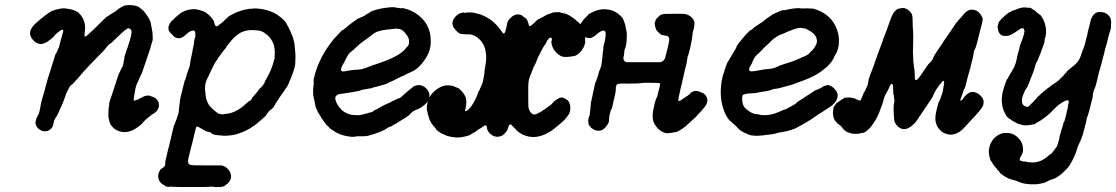

<svg xmlns="http://www.w3.org/2000/svg" viewBox="-20 -507 4488 772"><path d="M490 -486Q510 -488 528 -483Q540 -479 540 -478Q540 -477 543.5 -474.5Q547 -472 548.5 -470.5Q550 -469 552 -468Q559 -463 565 -453Q567 -450 571 -445Q577 -437 582 -426Q587 -417 588 -404Q589 -399 590 -394Q594 -378 594 -358V-346L591 -337Q583 -306 580 -300Q579 -297 577 -291Q575 -285 569 -267.5Q563 -250 557 -232Q550 -209 548 -209Q548 -209 546 -204Q544 -199 540 -191Q536 -183 535.5 -180.5Q535 -178 531 -171Q527 -163 524 -148Q521 -130 520 -125Q519 -121 519 -118.5Q519 -116 518 -111.5Q517 -107 518 -105Q518 -99 527 -105Q530 -106 530 -106Q531 -104 537 -108Q540 -110 541 -110.5Q542 -111 544.5 -112.5Q547 -114 547 -113.5Q547 -113 549 -114.5Q551 -116 551.5 -116Q552 -116 553.5 -117Q555 -118 555.5 -118Q556 -118 557 -119H558L560 -120Q562 -121 562.5 -121Q563 -121 567 -122Q577 -124 583 -122Q584 -121 590 -119Q601 -116 605 -112Q614 -105 618 -95Q619 -91 619 -84.5Q619 -78 618 -75Q615 -66 608 -58Q605 -55 589 -45Q582 -40 575.5 -34Q569 -28 565 -25Q560 -21 550 -9Q548 -6 542 -2Q528 9 517 15Q509 19 498 22Q474 28 452 18Q440 12 433 4Q423 -7 423 -10Q423 -11 421 -16Q419 -21 419 -22.5Q419 -24 418 -27Q414 -41 417 -72Q417 -73 417.5 -76.5Q418 -80 419 -84V-92L427 -118L428 -119V-120V-121L429 -122V-123Q437 -147 442.5 -164.5Q448 -182 452 -193.5Q456 -205 458 -210Q460 -215 460 -215Q462 -215 464 -223Q465 -225 465.5 -225Q466 -225 467 -228Q468 -231 469 -232.5Q470 -234 470 -234Q470 -234 472 -238Q475 -245 476 -249Q476 -251 476 -251.5Q476 -252 476.5 -255Q477 -258 477.5 -260Q478 -262 478.5 -264Q479 -266 479 -269Q482 -275 480 -276Q479 -277 494 -319Q505 -352 508 -368Q509 -373 509 -378Q509 -383 507 -386Q502 -395 494 -393Q485 -390 447 -353Q423 -329 425 -333Q426 -335 415 -325Q408 -318 406 -314Q404 -310 386 -292Q368 -274 359 -264.5Q350 -255 344 -249Q335 -239 316 -219Q311 -213 305.5 -206.5Q300 -200 294.5 -193.5Q289 -187 286 -185Q276 -172 269 -167Q261 -162 257 -153L256 -151Q257 -151 257 -150.5Q257 -150 256 -150Q255 -149 248 -135Q246 -131 240.5 -114.5Q235 -98 234 -96.5Q233 -95 233 -94L230 -88Q230 -86 227.5 -81.5Q225 -77 223 -72Q213 -46 204 -34Q201 -29 200 -27Q197 -23 195 -10Q193 2 186 10Q172 24 151 20Q146 18 140 14Q136 11 136 11.5Q136 12 132 8Q125 0 123 -10L122 -13L124 -20Q124 -25 124.5 -25Q125 -25 126 -29Q127 -33 127.5 -33.5Q128 -34 130 -38Q132 -42 135 -48Q139 -57 140 -66Q140 -68 141 -70Q142 -74 143 -80Q143 -83 143.5 -84.5Q144 -86 144 -87.5Q144 -89 145 -92Q146 -95 146 -97Q147 -102 156 -132Q161 -146 161 -150Q161 -152 166 -168.5Q171 -185 172 -190Q174 -196 183 -225Q186 -234 188 -241Q194 -258 196 -266Q197 -270 200.5 -281Q204 -292 205 -292Q206 -291 209 -299Q210 -302 210 -302Q211 -302 213 -308Q213 -309 213.5 -309Q214 -309 214.5 -311.5Q215 -314 216 -314Q217 -314 220 -329Q223 -339 223 -341Q223 -343 225 -348Q227 -353 228 -359Q232 -375 234 -380Q235 -384 234 -386Q233 -388 229 -387Q224 -386 212.5 -376.5Q201 -367 196.5 -360.5Q192 -354 170 -339Q162 -334 155 -332Q148 -330 142 -330Q125 -332 113 -346Q103 -357 101 -370Q99 -388 119 -409Q132 -422 158.5 -442.5Q185 -463 190 -463Q191 -463 196.5 -465.5Q202 -468 203 -468Q204 -468 208 -469Q212 -470 213.5 -470Q215 -470 221 -472Q236 -475 251 -472Q257 -471 259 -470.5Q261 -470 262 -470Q263 -470 264.5 -469.5Q266 -469 267.5 -468.5Q269 -468 270 -468Q277 -467 285 -462Q289 -460 290 -460Q293 -460 304 -447Q319 -429 322 -404Q323 -392 321 -379Q318 -360 322 -360Q327 -360 354 -386Q410 -442 411 -441Q412 -440 417 -444Q419 -446 421 -447Q423 -448 425 -449.5Q427 -451 427.5 -451Q428 -451 429.5 -452Q431 -453 431.5 -453.5Q432 -454 433.5 -455Q435 -456 435.5 -456Q436 -456 437 -457Q438 -458 438.5 -458Q439 -458 440 -459H441Q441 -458 452 -468Q453 -469 453.5 -469Q454 -469 455 -470Q458 -473 464 -476Q467 -477 466.5 -477.5Q466 -478 469 -479Q477 -482 477 -483Q479 -485 490 -486Z M1007 -473Q1034 -472 1057 -465Q1086 -456 1104 -441Q1108 -438 1111 -436Q1115 -432 1123 -424Q1131 -416 1130.5 -415.5Q1130 -415 1133 -410Q1134 -408 1136 -404Q1139 -400 1141 -395Q1144 -390 1147.5 -381.5Q1151 -373 1152 -370Q1158 -359 1163 -337Q1165 -325 1166 -310Q1166 -304 1167 -298Q1168 -292 1168 -278.5Q1168 -265 1167.5 -260Q1167 -255 1167 -249Q1166 -239 1160 -221Q1152 -197 1148 -189Q1146 -185 1144 -180Q1138 -162 1130 -153Q1127 -149 1121 -139Q1119 -137 1113.5 -129Q1108 -121 1103.5 -114Q1099 -107 1093.5 -99Q1088 -91 1087 -88Q1081 -75 1069 -66Q1065 -64 1061 -59Q1055 -52 1053 -48Q1049 -40 1020 -16Q1016 -13 1013 -10Q1010 -7 1006.5 -5Q1003 -3 999 0Q981 13 958 23Q944 29 926 34Q914 37 899 38Q882 40 859 37Q836 35 830.5 29Q825 23 816 23Q810 23 788 9Q775 1 771 2Q768 4 765 18Q763 27 759.5 41Q756 55 753 68Q750 81 748 87Q743 106 739 123Q738 129 737 133Q735 142 737 148Q740 156 751 157Q755 158 810.5 158Q866 158 871 158Q884 161 894 170Q908 184 909 200Q910 212 902 223Q897 231 890 235Q887 237 885 239Q878 245 862 245Q841 246 839 244Q839 243 833 243.5Q827 244 824 244Q822 245 749 245Q676 245 674 244Q672 244 669.5 243.5Q667 243 665.5 243Q664 243 664 244H655Q652 244 648 242.5Q644 241 645 241L641 238Q636 235 635 235Q634 235 630.5 232Q627 229 624 225Q621 221 620 219Q616 210 616 201Q616 192 620 184Q626 172 628 172Q629 172 632.5 169Q636 166 637 166Q639 165 641.5 161.5Q644 158 644 155Q644 154 644 151Q646 145 645 144Q644 144 644.5 143.5Q645 143 648 128Q652 112 655 98Q659 84 660 79Q663 65 677 7Q680 -3 680 -4L681 -5Q681 -4 682 -6Q683 -8 684 -12.5Q685 -17 685.5 -16.5Q686 -16 687 -21Q688 -23 688.5 -24Q689 -25 690.5 -29Q692 -33 693 -38Q698 -50 699 -59Q699 -66 699.5 -66.5Q700 -67 700 -70Q700 -73 700.5 -77Q701 -81 701.5 -85Q702 -89 702.5 -91Q703 -93 703 -97.5Q703 -102 706 -116Q710 -132 715 -152Q718 -165 719 -169Q720 -173 722 -180L724 -187V-186V-184L725 -186Q726 -188 728.5 -198.5Q731 -209 731.5 -209.5Q732 -210 733.5 -215Q735 -220 735 -220Q735 -220 736 -223Q737 -226 737.5 -227Q738 -228 738.5 -229.5Q739 -231 739.5 -231.5Q740 -232 741 -235.5Q742 -239 742 -240Q744 -245 744 -249Q744 -250 745 -256Q746 -262 746.5 -266Q747 -270 748.5 -275.5Q750 -281 750 -282Q750 -284 752 -292Q755 -304 755 -309Q756 -312 757 -317Q760 -330 760 -337Q761 -347 764 -355Q767 -363 765 -377Q764 -381 762 -383Q760 -384 756.5 -384Q753 -384 748 -382Q739 -379 730 -370Q715 -356 706 -354Q692 -351 679 -360L678 -362Q678 -362 675 -365Q672 -368 668 -372Q664 -376 664 -376L658 -386L657 -399L659 -403L662 -411Q662 -411 664 -414.5Q666 -418 666.5 -418Q667 -418 668.5 -420Q670 -422 670 -422Q670 -422 678 -429.5Q686 -437 686 -437.5Q686 -438 689 -440Q692 -442 692.5 -443Q693 -444 696 -446Q703 -450 703 -452Q703 -453 713.5 -458.5Q724 -464 732 -466Q741 -469 754 -470Q767 -471 780 -467Q792 -464 802 -460Q814 -453 823 -444Q840 -427 841 -418Q843 -406 848 -402Q849 -401 850 -401Q851 -401 851.5 -401.5Q852 -402 853 -402Q854 -401 860 -406Q862 -409 863.5 -409.5Q865 -410 867 -411.5Q869 -413 871 -414.5Q873 -416 877 -419.5Q881 -423 882 -424.5Q883 -426 883 -426Q883 -426 886 -428.5Q889 -431 889 -431.5Q889 -432 893 -435Q897 -438 897 -439Q898 -441 911.5 -448Q925 -455 932 -458Q955 -467 974 -470Q982 -472 991 -472Q993 -471 993.5 -472Q994 -473 1007 -473ZM1011 -385Q1004 -386 995 -386Q969 -387 946 -375Q934 -368 922 -357Q907 -341 903 -335Q900 -331 897 -328Q895 -326 893.5 -323.5Q892 -321 890.5 -319.5Q889 -318 889.5 -318Q890 -318 891 -319L890 -317Q888 -315 886 -312Q884 -309 878 -302Q856 -274 845 -255Q843 -251 838 -242Q833 -233 831 -228Q819 -201 817 -198Q816 -197 815 -194.5Q814 -192 812 -188Q807 -176 806 -170Q805 -167 804.5 -156.5Q804 -146 805 -142Q806 -138 806 -131Q807 -120 809 -111Q813 -96 820 -85Q826 -77 834 -70Q846 -58 850 -57V-56L857 -51Q867 -47 878 -47Q880 -48 880 -48L886 -49Q918 -50 954 -77Q964 -85 975 -95Q977 -97 978.5 -98.5Q980 -100 981 -100.5Q982 -101 982 -101Q983 -99 988 -104Q993 -109 993 -112Q993 -113 1000 -121Q1013 -135 1022 -148Q1027 -154 1029 -155Q1032 -157 1040 -168Q1047 -180 1047 -183Q1047 -184 1052 -192Q1062 -209 1069 -226Q1077 -245 1081 -262Q1082 -269 1083 -270V-269L1084 -270Q1086 -274 1084 -275Q1084 -275 1084 -279Q1087 -304 1081 -326Q1078 -337 1070 -349Q1062 -361 1050 -370Q1040 -378 1032 -381Q1021 -385 1011 -385Z M1543 -477Q1549 -478 1559.5 -478Q1570 -478 1571 -477Q1571 -476 1582 -475Q1594 -473 1596 -474Q1596 -475 1602 -474Q1635 -467 1661 -447Q1675 -436 1684 -425Q1691 -416 1697 -406Q1705 -391 1708.5 -375.5Q1712 -360 1712 -344Q1712 -332 1711.5 -329.5Q1711 -327 1711 -322Q1709 -308 1701 -289Q1695 -276 1683 -260Q1675 -249 1665 -239Q1652 -227 1646 -224Q1642 -222 1640 -221Q1628 -215 1623 -213Q1616 -211 1609 -206Q1606 -204 1600.5 -202Q1595 -200 1591 -198Q1587 -196 1583 -194Q1579 -192 1576.5 -190.5Q1574 -189 1569.5 -187Q1565 -185 1561 -183Q1557 -181 1552.5 -179Q1548 -177 1545 -176Q1542 -173 1528 -168Q1508 -162 1493 -158Q1488 -157 1483 -156Q1472 -151 1466 -151Q1465 -151 1462 -151Q1460 -150 1460 -150L1437 -146Q1432 -145 1431 -144Q1429 -142 1394 -136Q1379 -134 1374 -133Q1369 -132 1361 -131Q1339 -129 1334 -124Q1328 -119 1328 -112Q1328 -108 1330 -102Q1335 -85 1351 -68Q1357 -61 1366 -56Q1374 -51 1386 -47Q1397 -44 1412 -44Q1422 -44 1426 -44Q1443 -47 1462 -53Q1466 -55 1469 -55Q1474 -55 1480 -59L1482 -61Q1482 -62 1493 -67Q1514 -78 1528 -86Q1530 -88 1530 -87Q1533 -87 1539 -91Q1544 -94 1544 -93Q1544 -92 1550 -96Q1553 -98 1553.5 -98Q1554 -98 1556 -99.5Q1558 -101 1559 -101Q1560 -101 1564 -103Q1570 -106 1576 -109Q1581 -111 1582.5 -111.5Q1584 -112 1585 -112Q1590 -113 1593 -117Q1594 -118 1595.5 -119Q1597 -120 1597 -120Q1599 -122 1605 -128Q1607 -130 1609 -131.5Q1611 -133 1612 -133V-134Q1613 -134 1614.5 -135.5Q1616 -137 1618 -139Q1620 -141 1622 -142.5Q1624 -144 1627 -146.5Q1630 -149 1630 -149Q1630 -149 1633 -151Q1640 -156 1640 -157Q1640 -158 1644 -160Q1664 -169 1679.5 -161.5Q1695 -154 1703 -139Q1707 -132 1707 -122Q1707 -115 1705 -111Q1703 -103 1697 -95Q1689 -86 1676 -77Q1666 -70 1662 -69Q1653 -66 1642 -60Q1636 -56 1626 -45Q1622 -41 1598 -26Q1590 -21 1585.5 -18.5Q1581 -16 1576 -12Q1571 -10 1566 -7Q1561 -4 1557.5 -1.5Q1554 1 1553 1Q1551 2 1547 3Q1540 5 1534 10Q1525 18 1484 32Q1470 36 1466.5 37Q1463 38 1460 39Q1449 41 1436 41Q1425 41 1422 41Q1419 40 1403 43Q1395 44 1378 41Q1354 37 1337 28Q1330 25 1330 24.5Q1330 24 1321 18.5Q1312 13 1309 11Q1302 5 1302 4Q1302 3 1296.5 -1.5Q1291 -6 1288 -11Q1280 -21 1271 -35Q1269 -40 1266 -44Q1261 -50 1255 -63Q1249 -76 1248 -82Q1248 -84 1247 -87.5Q1246 -91 1245.5 -96Q1245 -101 1244.5 -101.5Q1244 -102 1244 -103Q1244 -104 1243 -107Q1242 -111 1242 -112Q1241 -114 1240.5 -119Q1240 -124 1239.5 -124.5Q1239 -125 1239 -133Q1238 -147 1241 -167Q1242 -181 1241 -181Q1239 -182 1247 -211Q1268 -284 1323 -351Q1329 -357 1337 -366Q1345 -375 1351.5 -381.5Q1358 -388 1358 -387Q1359 -385 1365 -391Q1368 -394 1369 -394Q1370 -394 1372.5 -396.5Q1375 -399 1375 -399Q1375 -400 1389.5 -411Q1404 -422 1413 -428Q1418 -431 1419 -432L1427 -435Q1429 -437 1430 -437Q1431 -437 1433.5 -438Q1436 -439 1436 -439Q1436 -439 1438 -440Q1440 -441 1442.5 -442.5Q1445 -444 1446 -444Q1448 -446 1449.5 -447Q1451 -448 1452 -448.5Q1453 -449 1455 -450Q1457 -451 1458 -452Q1459 -453 1464 -455Q1466 -457 1467 -457.5Q1468 -458 1468 -458Q1468 -459 1470.5 -460Q1473 -461 1483 -465Q1499 -470 1514 -473Q1530 -476 1543 -477ZM1581 -391Q1569 -393 1565 -391Q1564 -391 1556 -390Q1539 -389 1534 -388Q1532 -387 1525.5 -386.5Q1519 -386 1515 -385Q1511 -384 1506 -382Q1493 -380 1480 -370Q1476 -367 1473.5 -365Q1471 -363 1467 -360Q1461 -356 1445 -344Q1431 -335 1410 -315Q1402 -307 1400.5 -306Q1399 -305 1395.5 -302Q1392 -299 1387 -295Q1380 -289 1369 -267Q1368 -266 1368 -265Q1369 -265 1362 -253Q1359 -249 1356 -242Q1348 -227 1353 -222Q1356 -219 1365 -220Q1373 -221 1387 -224Q1408 -227 1408.5 -226.5Q1409 -226 1413 -226.5Q1417 -227 1419 -227Q1430 -228 1436 -229Q1439 -230 1440.5 -230.5Q1442 -231 1442.5 -231.5Q1443 -232 1444 -232Q1445 -232 1449.5 -233.5Q1454 -235 1454 -235Q1454 -236 1467 -240Q1472 -241 1474 -243Q1475 -244 1483 -246Q1531 -261 1561 -276Q1588 -289 1603 -303Q1612 -312 1615 -317Q1616 -319 1616 -319Q1618 -318 1621 -323Q1625 -330 1625 -336Q1625 -346 1623 -353Q1619 -363 1610 -373Q1607 -376 1606 -378Q1604 -381 1595 -387Q1591 -390 1581 -391Z M2232 -458 2234 -457Q2233 -457 2233 -457Q2232 -456 2244 -454Q2258 -452 2261 -449Q2262 -448 2269 -445Q2280 -439 2291 -430Q2296 -425 2300 -422Q2304 -419 2305 -418Q2312 -412 2315 -407Q2318 -403 2319 -404Q2319 -403 2323 -398Q2330 -386 2333 -369Q2334 -360 2333 -353Q2333 -352 2332.5 -349Q2332 -346 2332.5 -343.5Q2333 -341 2333 -341Q2335 -341 2331 -328Q2327 -315 2318 -303Q2310 -293 2299 -286Q2291 -281 2289 -282Q2288 -282 2283 -281Q2277 -279 2258 -278Q2244 -277 2233 -283Q2226 -287 2218 -294Q2208 -304 2203 -315Q2198 -325 2197 -336Q2197 -339 2197 -340.5Q2197 -342 2197 -342Q2199 -342 2199 -348Q2199 -354 2197 -355Q2192 -358 2186 -351Q2177 -341 2179 -341Q2179 -341 2178.5 -339.5Q2178 -338 2177 -336.5Q2176 -335 2175 -333Q2174 -331 2172.5 -329Q2171 -327 2170 -326Q2165 -319 2154 -298Q2143 -278 2133 -251Q2132 -248 2129.5 -244.5Q2127 -241 2125 -235.5Q2123 -230 2121 -225Q2119 -220 2115.5 -211Q2112 -202 2110 -197Q2105 -187 2104 -161Q2104 -142 2104 -141.5Q2104 -141 2104 -110.5Q2104 -80 2105 -74Q2110 -54 2122 -48Q2130 -44 2142 -51Q2147 -54 2149 -55Q2153 -55 2160 -61Q2163 -64 2163 -64Q2163 -63 2169 -67Q2171 -69 2172.5 -69.5Q2174 -70 2175.5 -71.5Q2177 -73 2177.5 -73Q2178 -73 2181.5 -76Q2185 -79 2186 -79.5Q2187 -80 2190 -82Q2193 -84 2195.5 -86Q2198 -88 2198 -88.5Q2198 -89 2201 -92Q2204 -95 2204 -95Q2204 -96 2212 -103Q2217 -107 2224 -110L2229 -113H2228L2230 -114Q2234 -115 2239 -115H2244Q2242 -114 2243 -114Q2244 -113 2247 -113Q2255 -110 2263 -103Q2269 -97 2271 -89Q2273 -84 2273 -74Q2274 -56 2264 -43Q2260 -38 2258 -35Q2256 -33 2253.5 -30Q2251 -27 2250 -25Q2248 -23 2232 -9Q2204 15 2189 24Q2157 43 2127 44Q2117 44 2108.5 42.5Q2100 41 2094 39Q2081 35 2068 26Q2055 17 2053 12Q2052 10 2048.5 7.5Q2045 5 2042 1Q2035 -7 2032 -7Q2027 -7 2023 7Q2020 19 2010 29Q2003 36 1998 39Q1990 42 1981 43Q1975 43 1972 42Q1964 41 1958 36Q1947 29 1941 18Q1937 9 1938 7Q1939 6 1936 -1Q1934 -3 1932 -3Q1929 -3 1922 2Q1918 5 1915 7Q1910 9 1895 20Q1892 23 1886 26Q1879 29 1872 34Q1867 38 1849 42Q1833 46 1819 46Q1802 45 1788 42Q1777 40 1763 33Q1750 28 1741 20Q1736 16 1734.5 14.5Q1733 13 1733.5 12.5Q1734 12 1730.5 8Q1727 4 1725.5 2Q1724 0 1721 -3Q1716 -8 1710 -20Q1704 -33 1703 -39Q1702 -44 1701 -45Q1701 -46 1699.5 -53Q1698 -60 1697 -63Q1696 -66 1696 -73Q1698 -118 1731 -144Q1748 -158 1768 -163Q1781 -165 1792 -163Q1803 -162 1803 -161Q1802 -161 1805.5 -159.5Q1809 -158 1813 -156.5Q1817 -155 1819 -154Q1825 -153 1833 -144Q1845 -132 1851 -119Q1855 -110 1855 -97Q1855 -88 1854 -82.5Q1853 -77 1852 -71Q1849 -62 1850 -61Q1851 -60 1852 -60Q1856 -60 1865 -68Q1874 -77 1881 -89Q1893 -107 1903 -136Q1905 -141 1906 -142Q1909 -145 1911 -153Q1913 -157 1913.5 -158Q1914 -159 1916 -163Q1917 -168 1920 -173Q1922 -178 1924 -192Q1925 -196 1925.5 -197.5Q1926 -199 1926 -201.5Q1926 -204 1927 -208Q1928 -212 1928 -218Q1928 -224 1929.5 -230.5Q1931 -237 1931.5 -242.5Q1932 -248 1933 -252Q1937 -275 1933 -298Q1932 -305 1931 -308Q1923 -341 1894 -360Q1886 -365 1875 -368Q1871 -369 1853 -369Q1834 -370 1829.5 -371.5Q1825 -373 1814 -384Q1803 -396 1801 -403Q1798 -412 1800 -420Q1803 -432 1813 -442Q1823 -452 1834 -455Q1845 -458 1846 -456Q1847 -456 1849.5 -455.5Q1852 -455 1854.5 -455.5Q1857 -456 1857 -457Q1857 -457 1859 -457Q1861 -457 1865 -457Q1869 -457 1873 -457Q1877 -457 1881 -456.5Q1885 -456 1888 -455Q1905 -451 1912 -449Q1940 -438 1960 -422Q1973 -411 1984 -398Q1988 -392 1993 -386Q2002 -372 2006 -372Q2011 -372 2016 -397Q2018 -408 2019 -412Q2022 -425 2032 -434Q2046 -449 2062 -449Q2076 -449 2082 -442Q2084 -440 2089 -437Q2094 -434 2097 -430Q2103 -422 2106 -408Q2107 -402 2110 -402Q2114 -402 2128 -415Q2144 -431 2147 -431Q2149 -431 2152.5 -433.5Q2156 -436 2157 -436Q2158 -436 2164.5 -439.5Q2171 -443 2172 -444Q2175 -447 2190 -452L2200 -455L2203 -457Q2207 -457 2210.5 -457.5Q2214 -458 2221.5 -458Q2229 -458 2232 -458ZM2007 -363Q2008 -363 2008 -364Q2008 -365 2007 -365.5Q2006 -366 2006 -364.5Q2006 -363 2007 -363Z M2622 -437Q2623 -437 2617 -430L2615 -428L2617 -430Q2618 -432 2620 -434.5Q2622 -437 2622 -437ZM2397 -469Q2410 -471 2423 -469Q2447 -466 2465 -452Q2483 -438 2487 -427Q2487 -425 2489 -421Q2493 -412 2495 -401Q2496 -394 2497.5 -388.5Q2499 -383 2500 -376Q2501 -362 2500 -356Q2500 -351 2499.5 -343Q2499 -335 2497.5 -326.5Q2496 -318 2494 -314Q2490 -306 2490 -297Q2490 -292 2489 -286Q2485 -271 2488 -266Q2492 -258 2500 -257Q2504 -257 2567.5 -257Q2631 -257 2635 -257Q2641 -258 2646 -262Q2653 -268 2655 -276Q2657 -282 2665 -316Q2666 -321 2667 -325Q2671 -342 2671 -348Q2671 -353 2670 -355Q2667 -361 2662 -363Q2660 -363 2653 -364Q2646 -365 2644 -366Q2638 -367 2637 -369Q2637 -369 2632 -373Q2627 -377 2621 -384Q2617 -389 2616 -395Q2614 -400 2613.5 -402.5Q2613 -405 2613 -408.5Q2613 -412 2612 -412L2616 -426Q2620 -433 2629 -441Q2633 -444 2632.5 -444.5Q2632 -445 2636 -447Q2643 -450 2652 -451Q2658 -451 2693 -451.5Q2728 -452 2732 -451Q2748 -449 2761 -437Q2769 -429 2771 -421Q2773 -418 2772 -407Q2771 -392 2767 -383Q2764 -374 2763 -355Q2762 -348 2758 -328Q2756 -318 2755 -314Q2752 -304 2748 -287Q2747 -284 2745.5 -281Q2744 -278 2744 -274Q2744 -269 2739 -246Q2736 -234 2734 -226Q2732 -217 2730 -209Q2724 -183 2722 -173Q2720 -164 2717 -153Q2712 -130 2710 -121Q2707 -108 2707 -105Q2707 -101 2711 -101Q2715 -101 2725 -109Q2731 -114 2731 -113Q2732 -112 2738 -118Q2741 -120 2741 -120Q2741 -119 2751 -127L2757 -132H2756Q2756 -133 2759 -135Q2768 -140 2772 -141Q2774 -141 2779 -141Q2785 -142 2796 -137Q2807 -133 2811 -130Q2814 -127 2814 -127L2816 -125Q2828 -110 2823 -94Q2821 -90 2820 -87Q2814 -76 2800 -61Q2795 -56 2793 -53.5Q2791 -51 2788 -48.5Q2785 -46 2782.5 -42Q2780 -38 2765 -25Q2761 -21 2753 -14Q2735 3 2723 11Q2707 22 2698 24Q2695 25 2694 25L2693 24Q2692 25 2683.5 26.5Q2675 28 2672 28Q2666 30 2656 28Q2633 22 2618 1Q2610 -9 2607 -19Q2602 -37 2606 -62Q2608 -72 2609 -76Q2610 -80 2613 -93L2617 -107L2620 -114Q2621 -116 2622 -117.5Q2623 -119 2624 -126Q2629 -145 2632 -156Q2635 -169 2634 -171.5Q2633 -174 2602 -174Q2573 -174 2568.5 -174Q2564 -174 2558 -173Q2543 -171 2526 -171Q2516 -171 2511 -171Q2504 -170 2496 -171Q2491 -171 2478 -171Q2462 -170 2460 -167Q2455 -157 2456 -148Q2457 -142 2451 -117Q2449 -112 2448.5 -108Q2448 -104 2446 -95.5Q2444 -87 2443 -81Q2440 -71 2439 -69Q2436 -66 2432 -49Q2429 -39 2429 -26Q2429 -22 2428 -16Q2424 -6 2416 3Q2406 15 2394 18Q2390 19 2383.5 18.5Q2377 18 2374 17Q2366 14 2357 7Q2353 2 2349.5 -2.5Q2346 -7 2346 -8Q2347 -9 2346 -13Q2345 -17 2345 -22Q2346 -31 2347 -34Q2347 -34 2347.5 -35.5Q2348 -37 2349 -38Q2352 -45 2352 -53Q2353 -59 2353.5 -66Q2354 -73 2354.5 -76Q2355 -79 2355 -82Q2356 -89 2355 -90Q2355 -90 2362 -121Q2365 -137 2366 -140.5Q2367 -144 2367.5 -146.5Q2368 -149 2370 -159Q2374 -178 2376 -179Q2378 -181 2379 -188Q2379 -190 2380 -190Q2381 -190 2382 -197Q2383 -199 2383.5 -199.5Q2384 -200 2385 -204Q2386 -208 2386 -208.5Q2386 -209 2387 -213Q2388 -217 2390 -222.5Q2392 -228 2395 -235Q2398 -244 2399 -251Q2399 -253 2400 -259.5Q2401 -266 2402 -276Q2403 -286 2403 -288.5Q2403 -291 2403.5 -293Q2404 -295 2404 -297.5Q2404 -300 2405 -305Q2407 -314 2406 -316Q2405 -317 2412 -343Q2415 -358 2415 -365Q2415 -370 2415 -371Q2416 -372 2415 -376Q2414 -380 2412 -382Q2407 -386 2398 -382Q2388 -377 2378 -368Q2369 -360 2362 -357Q2358 -356 2358 -355Q2357 -354 2347 -354Q2342 -354 2338 -356Q2335 -357 2330.5 -360Q2326 -363 2326 -363.5Q2326 -364 2325 -366Q2318 -372 2318 -374Q2318 -374 2317 -376Q2311 -382 2310 -396V-399L2312 -404Q2313 -409 2313.5 -409.5Q2314 -410 2315 -412Q2316 -414 2317 -415.5Q2318 -417 2320 -419Q2323 -423 2325 -426Q2325 -427 2330 -432Q2335 -437 2335 -437.5Q2335 -438 2339 -441Q2344 -445 2344 -447Q2344 -449 2366 -460Q2381 -467 2397 -469Z M3184 -474Q3193 -475 3203 -473Q3206 -473 3213 -473Q3227 -474 3235 -473Q3239 -472 3243 -473Q3248 -473 3257 -470Q3305 -455 3331 -417Q3340 -403 3346 -387Q3352 -369 3353 -352Q3354 -329 3350 -313.5Q3346 -298 3341 -291Q3335 -282 3332 -273Q3329 -267 3325 -261Q3308 -239 3298 -233Q3295 -231 3291.5 -227.5Q3288 -224 3285 -222Q3263 -206 3234 -193Q3201 -179 3181 -173Q3176 -171 3172 -169Q3164 -166 3126 -156Q3105 -150 3098 -150Q3087 -149 3079 -145Q3076 -144 3073 -143Q3060 -140 3045 -138Q3016 -132 3006 -132Q2992 -132 2983 -130Q2970 -128 2967 -125Q2964 -122 2964 -112Q2964 -93 2970 -81Q2975 -71 2993 -59Q3004 -52 3009 -51Q3010 -51 3014 -49Q3021 -47 3021 -48Q3021 -49 3022 -48.5Q3023 -48 3029 -47Q3049 -42 3070 -45Q3084 -47 3096 -51Q3111 -56 3130 -65L3136 -67Q3136 -66 3138 -67Q3140 -68 3150 -73.5Q3160 -79 3170 -84.5Q3180 -90 3181 -92Q3183 -93 3183 -94Q3183 -95 3187 -97.5Q3191 -100 3224.5 -122Q3258 -144 3259 -144.5Q3260 -145 3261 -145Q3263 -144 3268 -148Q3270 -149 3272 -149Q3272 -149 3276.5 -151.5Q3281 -154 3285 -156Q3289 -158 3289 -159Q3289 -159 3293 -161Q3302 -163 3303 -164Q3307 -168 3323 -160Q3329 -157 3336 -149Q3349 -136 3348 -121Q3347 -108 3339 -97Q3330 -85 3314 -75Q3309 -72 3295.5 -63Q3282 -54 3275.5 -50Q3269 -46 3259.5 -39.5Q3250 -33 3248 -31.5Q3246 -30 3239 -25.5Q3232 -21 3225 -17Q3218 -13 3214 -10.5Q3210 -8 3206 -6Q3180 9 3174 11Q3170 12 3162 15Q3140 22 3126 24Q3114 25 3105 28Q3098 30 3094 31Q3090 32 3086 32.5Q3082 33 3075 34Q3062 35 3051 37Q3033 39 3020 39Q3011 38 3007 38Q3003 38 2999 37Q2984 32 2976 28Q2960 20 2955 16Q2953 14 2952.5 14Q2952 14 2952 13.5Q2952 13 2948.5 9.5Q2945 6 2944 5Q2936 -4 2928 -10Q2924 -14 2919.5 -18Q2915 -22 2915 -22Q2913 -22 2907 -31Q2899 -43 2895 -52Q2888 -69 2884 -84Q2882 -94 2880 -105Q2878 -121 2878 -136Q2878 -166 2885 -197Q2888 -209 2890 -213Q2893 -217 2893 -224Q2894 -228 2899 -241Q2905 -258 2909 -262Q2911 -264 2916 -274L2932 -301L2937 -309Q2937 -311 2939 -313Q2943 -319 2941 -320Q2941 -320 2944.5 -325Q2948 -330 2953.5 -337.5Q2959 -345 2965 -351Q2973 -362 2985 -374Q2997 -386 2998 -386Q3000 -385 3006 -391Q3010 -395 3011.5 -396Q3013 -397 3020 -402Q3027 -407 3027.5 -407Q3028 -407 3032 -410Q3036 -413 3036.5 -413Q3037 -413 3039.5 -414.5Q3042 -416 3043 -417Q3044 -417 3051 -423Q3052 -424 3054.5 -426Q3057 -428 3057 -428.5Q3057 -429 3060.5 -431Q3064 -433 3066 -435Q3068 -437 3075 -441Q3082 -445 3084.5 -447.5Q3087 -450 3095 -453Q3126 -468 3130 -466Q3131 -465 3144 -468Q3151 -470 3153.5 -470Q3156 -470 3158 -471Q3170 -473 3184 -474ZM3207 -394Q3202 -395 3198 -395Q3190 -395 3177 -391Q3174 -390 3169.5 -388.5Q3165 -387 3161 -385Q3157 -383 3145 -379Q3141 -377 3132.5 -373Q3124 -369 3119 -368Q3110 -365 3092 -352Q3085 -347 3082 -343.5Q3079 -340 3074 -335Q3050 -314 3036 -298Q3032 -294 3030 -292Q3021 -286 3014 -276Q3012 -273 3011 -270Q3010 -267 3008 -264Q3006 -261 3006 -260.5Q3006 -260 3006 -259.5Q3006 -259 3005 -256.5Q3004 -254 3002 -250Q2992 -235 2992 -229Q2992 -220 3001 -220Q3011 -220 3037 -225Q3056 -229 3064 -229Q3070 -230 3073 -230Q3087 -231 3093 -234Q3096 -235 3098 -235.5Q3100 -236 3101 -237Q3102 -238 3103.5 -238Q3105 -238 3107 -239Q3109 -240 3110 -241Q3111 -242 3111 -242Q3111 -242 3118 -244.5Q3125 -247 3132 -249Q3139 -251 3147 -254Q3175 -262 3206 -277Q3210 -279 3213 -280Q3218 -281 3227 -287Q3235 -292 3236 -295Q3236 -297 3241 -300Q3253 -311 3260 -325Q3267 -337 3264 -349Q3262 -361 3251 -372Q3244 -379 3232 -385Q3225 -389 3224 -389Q3223 -392 3207 -394Z M3603 -474Q3610 -476 3618 -474Q3627 -471 3633 -466Q3644 -456 3647 -448Q3650 -441 3650 -401Q3651 -377 3652 -369Q3652 -365 3652 -353Q3651 -312 3651 -306Q3650 -303 3651 -292Q3651 -281 3652 -270Q3652 -260 3653 -254Q3655 -243 3655 -234L3656 -232Q3657 -234 3658 -207Q3658 -189 3660 -187Q3664 -180 3676 -196Q3684 -206 3705 -238Q3713 -250 3713.5 -250Q3714 -250 3716 -251.5Q3718 -253 3720 -256Q3720 -257 3721 -257.5Q3722 -258 3722 -258Q3723 -258 3727.5 -265Q3732 -272 3732 -273Q3731 -273 3732 -275Q3736 -280 3736 -283Q3736 -284 3747 -300Q3756 -314 3764 -325Q3771 -335 3777 -345Q3783 -354 3805 -386Q3827 -419 3828 -419Q3830 -419 3834 -426Q3836 -429 3837 -429Q3838 -429 3841 -434Q3842 -434 3842.5 -434.5Q3843 -435 3843 -435Q3843 -435 3843.5 -436Q3844 -437 3845 -438Q3847 -440 3847 -440Q3847 -440 3851 -445Q3862 -460 3874 -465Q3876 -466 3876 -466Q3877 -468 3887 -468Q3899 -468 3906 -464Q3909 -462 3910 -462Q3911 -462 3916 -457Q3921 -452 3923 -449Q3925 -445 3928 -440L3931 -435V-428Q3930 -422 3929 -415Q3925 -399 3916 -365Q3912 -350 3907 -329Q3902 -311 3900 -309Q3899 -309 3897.5 -304.5Q3896 -300 3895 -295Q3894 -290 3894 -288Q3894 -283 3890 -268Q3887 -258 3884.5 -247Q3882 -236 3881 -232Q3879 -227 3871 -197Q3869 -187 3867.5 -183Q3866 -179 3864 -169Q3860 -152 3857 -149Q3856 -146 3854 -142Q3852 -134 3844 -113Q3840 -104 3842 -103Q3844 -101 3848 -105L3853 -111L3854 -113Q3856 -115 3856 -115Q3856 -117 3864 -124Q3867 -127 3866 -127L3874 -132L3876 -134L3885 -137H3896L3899 -136Q3913 -133 3924 -121Q3931 -114 3933 -107Q3935 -104 3935 -97Q3935 -87 3931 -79Q3924 -65 3886 -25Q3879 -17 3871 -9Q3853 11 3845 18Q3818 39 3791 33Q3768 29 3753 8Q3745 -3 3742 -18Q3741 -23 3741 -31Q3741 -46 3745 -61Q3746 -66 3747 -70Q3749 -78 3754 -96Q3754 -98 3755 -98Q3756 -97 3759 -106Q3760 -109 3760 -109Q3763 -112 3763 -117Q3764 -117 3765 -121Q3765 -123 3765.5 -123Q3766 -123 3766.5 -125.5Q3767 -128 3768.5 -132Q3770 -136 3771 -140Q3773 -157 3775 -164Q3776 -167 3776 -172Q3777 -182 3774 -182Q3771 -182 3766 -176Q3762 -172 3745 -148Q3737 -136 3730 -118Q3728 -113 3703 -77Q3696 -67 3689.5 -57Q3683 -47 3681 -44Q3679 -41 3675 -36Q3669 -25 3659 -13Q3656 -9 3652.5 -6.5Q3649 -4 3646 -1Q3637 7 3624 11Q3611 14 3601 9Q3586 1 3578 -15Q3574 -24 3573 -64Q3573 -85 3573.5 -85.5Q3574 -86 3574.5 -90Q3575 -94 3576 -97Q3577 -103 3575 -112Q3574 -118 3574 -120Q3574 -125 3573 -125Q3572 -125 3571 -149Q3571 -166 3568 -169Q3567 -169 3565.5 -169Q3564 -169 3563 -169Q3558 -165 3554 -152Q3550 -143 3546 -137Q3538 -123 3535 -114Q3534 -110 3532.5 -105Q3531 -100 3530 -96Q3529 -92 3526.5 -84.5Q3524 -77 3521 -71Q3514 -50 3512 -47Q3512 -47 3509 -41Q3506 -35 3505 -33Q3504 -31 3502 -27Q3500 -23 3496 -17.5Q3492 -12 3490 -9Q3484 1 3477 8Q3476 10 3471 14Q3466 18 3466 18Q3465 21 3458 24Q3457 25 3454 26Q3451 27 3448.5 27.5Q3446 28 3446 28Q3446 27 3439 29Q3435 31 3426 31Q3408 32 3395 27Q3382 23 3375 16Q3369 11 3369 10Q3369 9 3367 6.5Q3365 4 3364 4Q3364 1 3357.5 -3Q3351 -7 3346 -12Q3340 -18 3340 -19Q3340 -19 3339 -20Q3330 -33 3330 -44Q3330 -46 3329.5 -47Q3329 -48 3329 -53.5Q3329 -59 3330 -63Q3331 -67 3331 -69L3330 -71V-70Q3330 -72 3335 -81L3345 -94Q3344 -92 3353 -99Q3357 -102 3357.5 -102Q3358 -102 3361 -104.5Q3364 -107 3367 -108Q3373 -111 3373 -112Q3373 -115 3392 -115Q3401 -115 3410 -113Q3415 -112 3423 -108Q3435 -102 3438.5 -103Q3442 -104 3447 -119Q3455 -139 3456 -139Q3457 -138 3460 -146Q3461 -149 3462 -150Q3463 -151 3464 -154Q3465 -157 3466.5 -160Q3468 -163 3468 -163Q3468 -165 3471 -177Q3473 -185 3472 -185Q3472 -185 3472 -186Q3472 -187 3475.5 -196Q3479 -205 3482 -214Q3491 -236 3495 -248Q3496 -252 3498 -258Q3501 -266 3517 -310Q3526 -333 3528.5 -341Q3531 -349 3533 -354.5Q3535 -360 3537.5 -366Q3540 -372 3544 -382.5Q3548 -393 3552 -405Q3556 -416 3559 -425Q3569 -453 3579 -463Q3589 -473 3593 -472Q3594 -472 3598 -473Q3602 -474 3603 -474Z M4096 -477Q4101 -478 4119 -475L4118 -476L4116 -477H4118Q4124 -475 4130 -472L4132 -471H4130L4129 -472L4131 -470Q4132 -469 4135 -468Q4144 -463 4148 -458Q4150 -456 4151.5 -455Q4153 -454 4157.5 -450.5Q4162 -447 4162 -447Q4164 -447 4170 -437Q4175 -430 4180 -416Q4186 -399 4186 -380Q4186 -362 4181 -351Q4180 -348 4180 -343Q4180 -338 4179 -335Q4176 -325 4165 -296Q4162 -289 4160 -284Q4152 -263 4150 -260Q4148 -258 4144.5 -249.5Q4141 -241 4141 -236Q4140 -232 4133 -213Q4129 -203 4127.5 -199Q4126 -195 4125 -193Q4124 -190 4117 -172Q4111 -157 4108 -153Q4102 -147 4093 -123Q4090 -116 4089 -105Q4088 -87 4099 -81Q4109 -76 4114 -78Q4116 -79 4117 -79.5Q4118 -80 4117 -81H4118Q4118 -81 4122.5 -85.5Q4127 -90 4127 -90.5Q4127 -91 4128 -91Q4128 -91 4136 -99Q4139 -103 4144.5 -108.5Q4150 -114 4150 -115Q4150 -116 4162 -126L4169 -133L4180 -142L4195 -154L4194 -153Q4195 -153 4205 -161Q4209 -165 4209.5 -165Q4210 -165 4212.5 -167Q4215 -169 4216 -169Q4217 -169 4219 -171Q4221 -173 4221 -173Q4224 -173 4239 -186Q4241 -189 4243.5 -191Q4246 -193 4246 -193Q4246 -194 4257 -204Q4260 -207 4260 -208Q4260 -209 4262 -211Q4269 -216 4269 -219Q4269 -220 4286.5 -234Q4304 -248 4308 -253Q4322 -266 4330 -296Q4333 -306 4333.5 -306Q4334 -306 4335 -308Q4336 -310 4336.5 -313Q4337 -316 4337.5 -316Q4338 -316 4342 -328Q4343 -334 4343 -333L4347 -349Q4348 -353 4350.5 -362Q4353 -371 4353 -374Q4353 -377 4356 -387Q4359 -397 4361.5 -408.5Q4364 -420 4366 -427Q4368 -434 4368 -434L4369 -433Q4369 -433 4370 -436L4375 -445L4377 -447Q4378 -450 4379 -450Q4380 -450 4381 -451Q4385 -456 4390 -456Q4391 -456 4391 -457Q4395 -460 4412 -458Q4429 -456 4440 -442Q4446 -435 4447 -425Q4449 -416 4447 -407Q4447 -402 4447 -399Q4447 -393 4444 -384Q4442 -379 4440 -371Q4438 -363 4436 -356Q4434 -350 4432.5 -342Q4431 -334 4430 -331Q4429 -327 4427 -321Q4425 -314 4423.5 -309.5Q4422 -305 4422 -303.5Q4422 -302 4420 -294Q4413 -267 4411 -261Q4411 -258 4408 -248Q4405 -238 4403 -230Q4401 -222 4399.5 -219Q4398 -216 4398 -213Q4397 -207 4388 -171Q4382 -149 4380 -148Q4379 -147 4377 -139Q4374 -129 4374 -123Q4374 -118 4372.5 -112.5Q4371 -107 4368 -95Q4365 -83 4363 -75Q4361 -66 4359 -59Q4353 -39 4351 -35Q4349 -30 4348.5 -24.5Q4348 -19 4345 -8.5Q4342 2 4340 11Q4332 42 4329 47Q4328 50 4326.5 54Q4325 58 4323 62Q4313 82 4310 94Q4307 106 4300 121Q4295 131 4294 133.5Q4293 136 4290.5 140.5Q4288 145 4286 148Q4282 159 4265 176.5Q4248 194 4232 204Q4220 212 4214 213Q4201 216 4190 223Q4185 226 4178 228Q4164 232 4147 234Q4141 234 4129 234Q4117 234 4112 233Q4093 231 4091 229Q4090 229 4086.5 228Q4083 227 4075 223.5Q4067 220 4058.5 218Q4050 216 4046.5 214.5Q4043 213 4042 213Q4035 212 4016 200Q3999 188 4000 187Q4001 186 3994 179Q3991 176 3991 176Q3991 174 3982 165Q3976 159 3971 150Q3968 144 3966 142Q3963 140 3961 132Q3955 114 3956 97Q3959 68 3978 48Q3991 36 4004 31Q4021 25 4022 28Q4023 28 4026 28Q4029 28 4030 27.5Q4031 27 4036 28Q4053 30 4067 41Q4081 52 4088 67Q4091 74 4093 85Q4095 103 4089 114Q4088 116 4086 120Q4084 123 4083 125Q4080 129 4080 133Q4080 139 4086 140Q4087 140 4091 141Q4098 144 4098 142Q4098 142 4104 143Q4115 146 4127 146Q4166 148 4198 117Q4203 112 4203 113Q4203 115 4210 108Q4213 105 4216.5 99.5Q4220 94 4222.5 91.5Q4225 89 4226.5 86.5Q4228 84 4229.5 81.5Q4231 79 4232 75Q4236 64 4236 62Q4236 61 4238 56Q4240 47 4239 48L4241 39Q4244 31 4245.5 24.5Q4247 18 4248.5 13.5Q4250 9 4254 -4L4257 -17Q4257 -16 4258 -16Q4259 -16 4262 -27Q4265 -39 4266 -42Q4267 -44 4267 -47Q4268 -51 4271 -65Q4272 -67 4273 -72Q4273 -82 4277 -95Q4280 -104 4270 -104Q4267 -104 4249 -94Q4233 -84 4224 -74Q4200 -49 4186 -38Q4162 -20 4148 -13Q4139 -8 4142 -9H4143Q4143 -8 4134 -6L4133 -5L4134 -6V-7Q4119 -3 4104 -3Q4096 -3 4090.5 -4.5Q4085 -6 4079 -8Q4069 -10 4057 -18Q4054 -20 4050 -22Q4045 -25 4034 -33Q4027 -38 4021 -51Q4007 -76 4008 -109Q4009 -124 4012 -139Q4014 -147 4018 -159Q4022 -171 4025.5 -180.5Q4029 -190 4030 -189Q4031 -189 4034 -195Q4035 -199 4035.5 -199Q4036 -199 4037.5 -202Q4039 -205 4039.5 -205.5Q4040 -206 4041 -208Q4042 -210 4042.5 -210Q4043 -210 4043 -212Q4045 -215 4049 -221Q4053 -229 4054 -231Q4055 -232 4056 -233Q4057 -234 4060 -242Q4065 -255 4068 -269Q4068 -271 4069 -275Q4072 -290 4074 -295Q4075 -300 4075.5 -301.5Q4076 -303 4077.5 -307Q4079 -311 4079 -314Q4079 -319 4085 -334Q4093 -353 4096 -366Q4098 -371 4098 -374Q4098 -377 4098 -377Q4100 -378 4099 -384Q4098 -388 4097 -388V-389V-391Q4096 -392 4094 -393Q4089 -395 4084 -392Q4077 -388 4063 -378Q4045 -365 4032 -363Q4016 -361 4008 -365Q4000 -369 3996 -378Q3994 -382 3994 -382.5Q3994 -383 3993.5 -384.5Q3993 -386 3993 -387.5Q3993 -389 3992 -393Q3990 -401 3994 -411Q3995 -414 3995 -415Q3995 -416 3996.5 -418Q3998 -420 3999 -422Q4004 -429 4014 -438Q4017 -440 4017 -441L4022 -445Q4027 -449 4027 -449.5Q4027 -450 4027.5 -449.5Q4028 -449 4028.5 -450Q4029 -451 4029 -451H4030Q4030 -452 4032 -453.5Q4034 -455 4034.5 -455Q4035 -455 4036 -456Q4036 -456 4041.5 -459Q4047 -462 4047.5 -462Q4048 -462 4050.5 -463.5Q4053 -465 4054 -465Q4060 -466 4071 -471Q4076 -473 4079 -474Q4082 -475 4083 -475Q4084 -475 4085.5 -475Q4087 -475 4088.5 -476Q4090 -477 4092 -477Q4094 -477 4096 -477Z"/></svg>

Font: TT2020 Style E
Style: Italic
Weight: 400
Italic angle: -15°
Version: Version 0.2.000